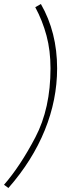

<svg xmlns="http://www.w3.org/2000/svg" viewBox="-50 -815 345 958"><path d="M-30 107Q51 14 126.5 -130Q202 -274 202 -474Q202 -563 182 -637.5Q162 -712 126 -779L154 -795Q235 -654 235 -474Q235 -317 173.5 -165.5Q112 -14 -8 123Z"/></svg>

Font: KoHo ExtraLight
Style: Italic
Weight: 275
Italic angle: -10°
Version: Version 1.000; ttfautohint (v1.6)